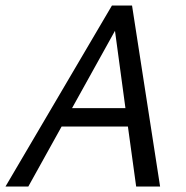

<svg xmlns="http://www.w3.org/2000/svg" viewBox="-25 -678 678 698"><path d="M470 0 440 -218H199L78 0H-5L382 -658H455L557 0ZM237 -285H431L393 -566Z"/></svg>

Font: EauTest Medium
Style: Italic
Weight: 500
Italic angle: -12°
Designer: Christian Thalmann (Catharsis Fonts)
Version: Version 0.001;PS 000.001;hotconv 1.0.88;makeotf.lib2.5.64775